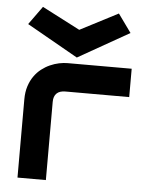

<svg xmlns="http://www.w3.org/2000/svg" viewBox="-54 -812 653 856"><g transform="rotate(5 272.5 -384.0)"><path d="M521.5 -400.9H235.8Q210 -400.9 196.8 -387.9Q183.6 -375 183.6 -350.1V0H56.6V-350.1Q56.6 -382.8 64.9 -408.7Q73.2 -434.6 87.2 -454.3Q101.1 -474.1 119.1 -488Q137.2 -502 157 -510.7Q176.8 -519.5 197 -523.7Q217.3 -527.8 234.9 -527.8H521.5ZM103.5 -768.1 273.4 -680.2 443.4 -768.1 502.4 -686 273.4 -556.2 44.4 -686Z"/></g></svg>

Font: Audiowide
Style: Regular
Weight: 400
Version: Version 1.003